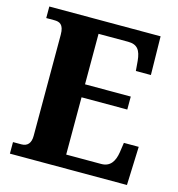

<svg xmlns="http://www.w3.org/2000/svg" viewBox="-106 -807 836 900"><g transform="rotate(15 311.5 -357.0)"><path d="M23 0H591L598 -187H526L519 -139C512 -95 493 -64 449 -64H279V-342H501V-405H279V-650H422C468 -650 484 -626 489 -575L493 -527H566L563 -714H23V-658H62C87 -658 109 -651 109 -600V-109C109 -74 93 -56 64 -56H23Z"/></g></svg>

Font: Noto Serif Georgian SemiCondensed ExtraBold
Style: Regular
Weight: 800
Width: 4
Designer: Monotype Design Team, Akaki Razmadze
Foundry: Google LLC
Version: Version 2.003